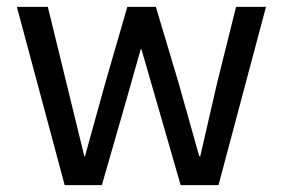

<svg xmlns="http://www.w3.org/2000/svg" viewBox="-20 -538 822 558"><path d="M29 -518H119L173 -297L225 -84H227L286 -297L350 -518H433L499 -297L559 -84H562L611 -297L666 -518H753L615 0H505L435 -243L391 -395H389L346 -243L276 0H168Z"/></svg>

Font: IBM Plex Sans KR Text
Style: Regular
Weight: 450
Designer: Mike Abbink; Paul van der Laan; Pieter van Rosmalen; Wujin Sim; Chorong Kim; Dohee Lee;
Foundry: Sandoll Inc.
Version: Version 1.001